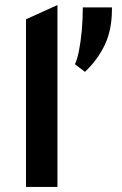

<svg xmlns="http://www.w3.org/2000/svg" viewBox="-20 -742 483 762"><path d="M83.2 0V-665.4L208 -722V0ZM317.2 -456.8 277.4 -487.2Q286.4 -505.3 293.4 -540.7Q300.5 -576.1 304.6 -621Q308.6 -666 308.6 -712.6H424.2V-704.6Q424.2 -623.1 395.7 -563.5Q367.1 -503.9 317.2 -456.8Z"/></svg>

Font: Overpass
Style: Regular
Weight: 400
Designer: Delve Withrington, Dave Bailey, Thomas Jockin
Foundry: Delve Fonts LLC
Version: Version 4.000